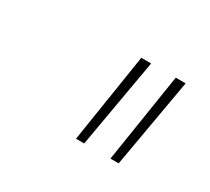

<svg xmlns="http://www.w3.org/2000/svg" viewBox="-59 -820 434 396"><g transform="rotate(30 158.0 -622.0)"><path d="M149.9 -515.6 183.1 -727.5H206.5L169.4 -515.6ZM231.9 -515.6 265.1 -727.5H288.6L251.5 -515.6Z"/></g></svg>

Font: Inter Display Thin
Style: Italic
Weight: 100
Italic angle: -9.39999°
Designer: Rasmus Andersson
Foundry: rsms
Version: Version 4.000;git-a52131595